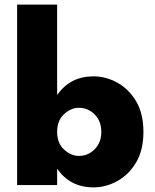

<svg xmlns="http://www.w3.org/2000/svg" viewBox="-20 -800 671 830"><path d="M600 -230Q600 -151 568.5 -98Q537 -45 487.5 -17.5Q438 10 384 10Q283 10 227 -71V0H54V-780H227V-389Q283 -470 384 -470Q438 -470 487.5 -442.5Q537 -415 568.5 -362Q600 -309 600 -230ZM418 -230Q418 -276 389.5 -305Q361 -334 321 -334Q287 -334 257 -306.5Q227 -279 227 -230Q227 -181 257 -153.5Q287 -126 321 -126Q361 -126 389.5 -155Q418 -184 418 -230Z"/></svg>

Font: Jost* Heavy
Style: Regular
Weight: 800
Version: Version 3.7